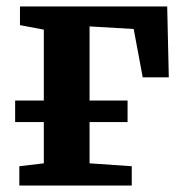

<svg xmlns="http://www.w3.org/2000/svg" viewBox="-20 -576 559 596"><path d="M499 -556 504 -336H423L395 -486L258 -494V-264H376V-197H258V-69L389 -60V0H40V-60L116 -69V-197H27V-264H116V-484L42 -498V-556Z"/></svg>

Font: Koeln Type Serif
Style: Bold
Weight: 700
Designer: Eben Sorkin
Foundry: Eben Sorkin
Version: Version 2.002